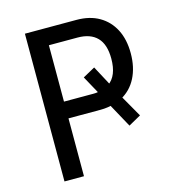

<svg xmlns="http://www.w3.org/2000/svg" viewBox="-106 -795 809 885"><g transform="rotate(-15 299.0 -352.5)"><path d="M93 0V-705H339Q402 -705 447 -679Q492 -653 516.5 -605.5Q541 -558 541 -492Q541 -425 515.5 -375Q490 -325 441 -299L443 -318L508 -204L449 -171L381 -295L403 -285Q390 -281 373.5 -278.5Q357 -276 339 -276H186V0ZM186 -356H322Q331 -356 339 -356.5Q347 -357 354 -360L358 -340L303 -440L361 -472L414 -373L402 -377Q448 -409 448 -491Q448 -559 416 -592Q384 -625 323 -625H186Z"/></g></svg>

Font: Nunito Sans 7pt Condensed Medium
Style: Regular
Weight: 500
Width: 3
Designer: Vernon Adams
Foundry: Vernon Adams
Version: Version 3.101;gftools[0.9.27]